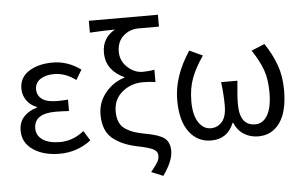

<svg xmlns="http://www.w3.org/2000/svg" viewBox="-62 -893 1887 1195"><g transform="rotate(-5 881.5 -295.0)"><path d="M281.2 12.7Q179.7 12.7 115.2 -31.7Q50.8 -76.2 50.8 -150.4Q50.8 -205.1 82.5 -238.8Q114.3 -272.5 164.1 -285.2V-290Q124 -304.7 101.1 -337.9Q78.1 -371.1 78.1 -411.1Q78.1 -481.4 137.2 -519Q196.3 -556.6 285.2 -556.6Q379.9 -556.6 460.9 -497.1L423.8 -435.5Q358.4 -484.4 288.1 -484.4Q235.4 -484.4 202.1 -461.9Q168.9 -439.5 168.9 -399.4Q168.9 -360.4 199.7 -337.9Q230.5 -315.4 293.9 -315.4Q322.3 -315.4 361.3 -318.4V-247.1Q314.5 -250 277.3 -250Q142.6 -250 142.6 -157.2Q142.6 -112.3 181.6 -85.9Q220.7 -59.6 290 -59.6Q370.1 -59.6 439.5 -115.2L477.5 -53.7Q390.6 12.7 281.2 12.7Z M911.1 206.1 837.9 175.8Q870.1 135.7 880.9 117.2Q891.6 98.6 891.6 77.1Q891.6 51.8 865.7 37.6Q839.8 23.4 766.6 8.8Q667 -11.7 610.8 -60.1Q554.7 -108.4 554.7 -207Q554.7 -284.2 603.5 -343.8Q652.3 -403.3 722.7 -423.8V-427.7Q670.9 -450.2 640.1 -491.2Q609.4 -532.2 609.4 -589.8Q609.4 -682.6 690.4 -727.5Q611.3 -726.6 533.2 -721.7V-795.9H964.8V-721.7H837.9Q781.2 -721.7 741.7 -685.5Q702.1 -649.4 702.1 -587.9Q702.1 -530.3 745.1 -490.2Q788.1 -450.2 839.8 -450.2Q878.9 -450.2 913.1 -457V-379.9Q877.9 -385.7 835 -385.7Q760.7 -385.7 705.6 -340.3Q650.4 -294.9 650.4 -218.8Q650.4 -179.7 662.6 -151.9Q674.8 -124 700.7 -107.4Q726.6 -90.8 754.4 -81.5Q782.2 -72.3 824.2 -64.5Q908.2 -49.8 940.9 -24.4Q973.6 1 973.6 55.7Q973.6 118.2 911.1 206.1Z M1227.5 12.7Q1142.6 12.7 1090.3 -56.6Q1038.1 -126 1038.1 -255.9Q1038.1 -404.3 1139.6 -556.6L1221.7 -518.6Q1171.9 -447.3 1148.4 -383.8Q1125 -320.3 1125 -239.3Q1125 -156.2 1154.8 -109.9Q1184.6 -63.5 1231.4 -63.5Q1274.4 -63.5 1302.2 -95.7Q1330.1 -127.9 1330.1 -198.2Q1330.1 -261.7 1320.3 -343.8H1421.9Q1412.1 -248 1412.1 -198.2Q1412.1 -63.5 1509.8 -63.5Q1557.6 -63.5 1585.9 -111.8Q1614.3 -160.2 1614.3 -253.9Q1614.3 -335 1594.2 -392.6Q1574.2 -450.2 1526.4 -522.5L1609.4 -556.6Q1657.2 -484.4 1681.6 -415.5Q1706.1 -346.7 1706.1 -258.8Q1706.1 -126 1656.7 -56.6Q1607.4 12.7 1521.5 12.7Q1472.7 12.7 1433.1 -11.7Q1393.6 -36.1 1373 -85H1369.1Q1330.1 12.7 1227.5 12.7Z"/></g></svg>

Font: Nasu
Style: Regular
Weight: 400
Designer: Ryoko NISHIZUKA (kana &amp; ideographs); Paul D. Hunt (Latin, Greek &amp; Cyrillic); Wenlong ZHANG (bopomofo); Sandoll C
Version: Version 2014.1215